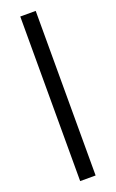

<svg xmlns="http://www.w3.org/2000/svg" viewBox="-157 -849 537 888"><g transform="rotate(-20 111.0 -405.0)"><path d="M73 0V-810H149V0Z"/></g></svg>

Font: Oswald Light
Style: Regular
Weight: 300
Designer: Vernon Adams
Foundry: Vernon Adams
Version: Version 4.103;gftools[0.9.33.dev8+g029e19f]